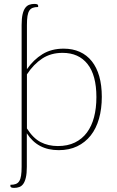

<svg xmlns="http://www.w3.org/2000/svg" viewBox="-20 -744 586 959"><path d="M114.5 -102.5Q145 -54 183 -34.2Q221 -14.5 269 -14.5Q318 -14.5 354.2 -32.2Q390.5 -50 414.2 -82Q438 -114 449.8 -159Q461.5 -204 461.5 -259Q461.5 -368.5 417.2 -424.2Q373 -480 292.5 -480Q234 -480 190.8 -451.5Q147.5 -423 114.5 -372.5ZM114.5 -398.5Q147.5 -446 192.2 -473.5Q237 -501 298 -501Q343 -501 378.5 -485Q414 -469 438.5 -438.2Q463 -407.5 475.8 -362.8Q488.5 -318 488.5 -260.5Q488.5 -200.5 474.5 -151.2Q460.5 -102 433 -67.2Q405.5 -32.5 365.5 -13.2Q325.5 6 273.5 6Q220 6 180.8 -14.8Q141.5 -35.5 114 -78V89.5Q114 122 109.2 142.5Q104.5 163 96.2 174.5Q88 186 76.2 190.2Q64.5 194.5 51 194.5Q32 194.5 32 186V179Q48 179 58.8 175Q69.5 171 76 161Q82.5 151 85.2 133.5Q88 116 88 89V-619.5Q88 -652 92.8 -672.5Q97.5 -693 106 -704.5Q114.5 -716 126.2 -720.2Q138 -724.5 151.5 -724.5Q170.5 -724.5 170.5 -716V-709Q154.5 -709 143.8 -705Q133 -701 126.5 -691Q120 -681 117.2 -663.5Q114.5 -646 114.5 -619Z"/></svg>

Font: Lato 2
Style: Regular
Weight: 200
Designer: Lukasz Dziedzic with Adam Twardoch and Botio Nikoltchev
Foundry: tyPoland Lukasz Dziedzic
Version: Version 2.015; 2015-08-06; http://www.latofonts.com/